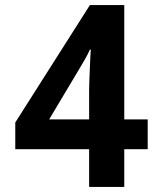

<svg xmlns="http://www.w3.org/2000/svg" viewBox="-20 -734 640 754"><path d="M330 0V-148H40V-253L333 -714H468V-265H560V-148H468V0ZM173 -265H330V-386Q330 -397 331 -420.5Q332 -444 333 -469.5Q334 -495 335 -515Q336 -535 337 -539H333Q324 -519 313 -500Q302 -481 290 -461Z"/></svg>

Font: Noto Sans Mono
Style: Bold
Weight: 700
Designer: Monotype Design Team
Foundry: Monotype Imaging Inc.
Version: Version 2.014